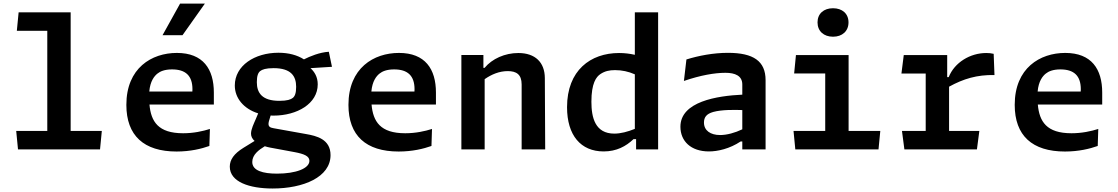

<svg xmlns="http://www.w3.org/2000/svg" viewBox="-20 -834 6240 1072"><path d="M80.5 0H538.5L548.5 -103H374.5V-765H84L74 -662H244V-103H70.5Z M859.5 -423.5C874.5 -435.5 899 -446.5 940.5 -446.5C1016 -446.5 1054.5 -411.5 1054.5 -335.5C1054.5 -331 1054.5 -327 1054 -323H813.5C818.5 -381 841.5 -409.5 859.5 -423.5ZM685.5 -248.5C685.5 -77 783 12 966 12C1043 12 1105.5 -3.5 1149 -19L1152 -114C1113 -101.5 1060.5 -90 1002.5 -90C863.5 -90 823 -155 814.5 -250.5H1174V-317C1174 -448.5 1114 -538.5 967.5 -538.5C827 -538.5 685.5 -454.5 685.5 -248.5ZM887.5 -637.5 985.5 -814H1124L999 -637.5Z M1506.5 -188.5C1639.5 -188.5 1754 -255.5 1754 -363C1754 -405 1735.5 -433.5 1713.5 -453.5L1833.5 -461L1816 -545C1764.5 -542 1709.5 -519 1677 -502.5C1639.5 -526.5 1591.5 -539.5 1534.5 -539.5C1402.5 -539.5 1291 -468 1291 -356.5C1291 -285.5 1341.5 -226 1421.5 -201L1408 -169C1397.5 -144 1381.5 -113 1381.5 -87.5C1381.5 -72.5 1388.5 -58.5 1401.5 -47L1339 -8.5C1286.5 24 1263 57.5 1263 96.5C1263 182 1373 218.5 1502 218.5C1674 218.5 1825.5 155 1825.5 32C1825.5 -57.5 1746 -75.5 1689 -85.5L1508 -118C1488.5 -121.5 1473 -126 1481.5 -157.5L1491 -189C1496 -188.5 1501.5 -188.5 1506.5 -188.5ZM1388.5 70.5C1388.5 30 1424.5 3 1458.5 -17.5C1467.5 -14.5 1477.5 -12 1488 -10L1625.5 15.5C1678 25.5 1707.5 37.5 1707.5 64C1707.5 106.5 1632 135.5 1526.5 135.5C1448.5 135.5 1388.5 119 1388.5 70.5ZM1414 -375C1414 -411.5 1421.5 -428 1432.5 -437C1444 -446 1464 -453.5 1507.5 -453.5C1604.5 -453.5 1633.5 -409.5 1633.5 -349.5C1633.5 -313 1626 -296.5 1615 -287.5C1604 -278.5 1583.5 -271 1540 -271C1443.5 -271 1414 -315 1414 -375Z M2099.5 -423.5C2114.5 -435.5 2139 -446.5 2180.5 -446.5C2256 -446.5 2294.5 -411.5 2294.5 -335.5C2294.5 -331 2294.5 -327 2294 -323H2053.5C2058.5 -381 2081.5 -409.5 2099.5 -423.5ZM1925.5 -248.5C1925.5 -77 2023 12 2206 12C2283 12 2345.5 -3.5 2389 -19L2392 -114C2353 -101.5 2300.5 -90 2242.5 -90C2103.5 -90 2063 -155 2054.5 -250.5H2414V-317C2414 -448.5 2354 -538.5 2207.5 -538.5C2067 -538.5 1925.5 -454.5 1925.5 -248.5Z M3024 0 3022 -398.5C3021.5 -485.5 2968.5 -538 2874 -538C2799 -538 2727.5 -506 2685.5 -455H2679V-527H2556V0H2686V-392C2724 -418.5 2767.5 -437 2815 -437C2863 -437 2892.5 -418.5 2892.5 -362.5V0Z M3146 -235.5C3146 -78.5 3222.5 11.5 3350.5 11.5C3422 11.5 3475 -17 3517 -57H3531.5V0H3654.5V-765H3524.5V-528C3496 -534.5 3467 -538 3436.5 -538C3277.5 -538 3146 -441.5 3146 -235.5ZM3282 -266C3282 -369 3308.5 -405 3333 -421C3357.5 -437 3382 -442.5 3414 -442.5C3453 -442.5 3489 -434.5 3524.5 -419V-114.5C3485 -98.5 3446 -88 3410 -88C3303 -88 3282 -177 3282 -266Z M4254.5 0V-386.5C4254.5 -492.5 4187 -539 4044.5 -539C3962.5 -539 3880 -523 3812.5 -502L3798.5 -382C3891.5 -414 3971 -427.5 4030.5 -427.5C4084 -427.5 4124.5 -411 4124.5 -362.5V-305.5C3984 -299 3779 -267 3779 -126.5C3779 -46 3837.5 11.5 3938 11.5C3987.5 11.5 4054 -3.5 4115 -44H4124.5V0ZM3910.5 -149.5C3910.5 -178.5 3923.5 -198 3962.5 -209C4010 -222 4079 -221 4124.5 -219.5V-112C4084 -92.5 4038.5 -80 4000.5 -80C3946.5 -80 3910.5 -105.5 3910.5 -149.5Z M4424 -526.5 4414 -424H4587.5V-103H4410.5L4420.5 0H4885L4895 -103H4718V-526.5ZM4544.5 -709C4544.5 -660 4579.5 -629 4631 -629C4682.5 -629 4717.5 -660 4717.5 -709C4717.5 -758 4682.5 -788 4631 -788C4579.5 -788 4544.5 -758 4544.5 -709Z M5268.5 -526.5H5026L5013 -423.5H5148.5V-103H5016L5029.5 0H5434.5L5448 -103H5279V-350C5359 -394 5435 -417 5532.5 -415L5528 -533.5C5514 -537 5500.5 -538 5486.5 -538C5397 -538 5309.5 -485.5 5277 -403.5H5268.5Z M5819.5 -423.5C5834.5 -435.5 5859 -446.5 5900.5 -446.5C5976 -446.5 6014.5 -411.5 6014.5 -335.5C6014.5 -331 6014.5 -327 6014 -323H5773.5C5778.5 -381 5801.5 -409.5 5819.5 -423.5ZM5645.5 -248.5C5645.5 -77 5743 12 5926 12C6003 12 6065.5 -3.5 6109 -19L6112 -114C6073 -101.5 6020.5 -90 5962.5 -90C5823.5 -90 5783 -155 5774.5 -250.5H6134V-317C6134 -448.5 6074 -538.5 5927.5 -538.5C5787 -538.5 5645.5 -454.5 5645.5 -248.5Z"/></svg>

Font: Monaspace Argon SemiBold
Style: Regular
Weight: 600
Designer: Riley Cran & the Lettermatic Team
Foundry: Lettermatic
Version: Version 1.000 (Monaspace Argon)